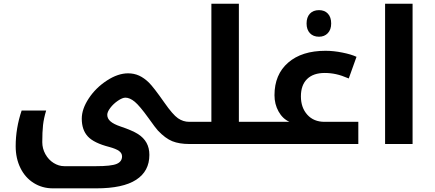

<svg xmlns="http://www.w3.org/2000/svg" viewBox="-20 -780 2355 1040"><path d="M1004.9 0Q951.2 0 913.3 -15.1Q875.5 -30.3 835 -73.2Q824.2 -84.5 784.2 -140.6Q736.8 -206.5 710 -228.8Q683.1 -251 659.2 -251Q643.1 -251 618.7 -234.4Q594.2 -217.8 577.6 -195.8Q561 -173.8 561 -158.2Q561 -137.7 578.4 -122.6Q595.7 -107.4 633.3 -94.7Q697.3 -73.2 727.8 -53.7Q758.3 -34.2 773.7 -6.3Q789.1 21.5 789.1 59.1Q789.1 147.5 717.5 193.8Q646 240.2 502 240.2H266.1Q209 240.2 162.6 211.2Q116.2 182.1 90.6 129.9Q64.9 77.6 64.9 12.2Q64.9 -85.4 97.2 -181.2H230Q217.3 -139.6 213.1 -102.5Q209 -65.4 209 -9.8Q209 24.4 225.8 54.9Q242.7 85.4 270.5 102.8Q298.3 120.1 328.1 120.1H501Q582 120.1 611.6 107.9Q641.1 95.7 641.1 66.9Q641.1 49.8 624.8 37.8Q608.4 25.9 572.3 16.1Q488.3 -5.4 455.6 -41Q422.9 -76.7 422.9 -137.2Q422.9 -189.5 460.7 -246.8Q498.5 -304.2 558.6 -343.5Q618.7 -382.8 673.8 -382.8Q706.1 -382.8 733.4 -370.4Q760.7 -357.9 786.4 -332.8Q812 -307.6 870.1 -224.6Q916 -158.7 944.1 -139.4Q972.2 -120.1 1004.9 -120.1H1009.8Q1015.1 -120.1 1015.1 -116.2V-4.9Q1015.1 0 1009.8 0Z M1000 0Q995.1 0 995.1 -4.9V-116.2Q995.1 -120.1 1000 -120.1H1125V-759.8H1273.9V-120.1H1403.8Q1408.7 -120.1 1408.7 -116.2V-4.9Q1408.7 0 1403.8 0Z M1394 0Q1389.2 0 1389.2 -4.9V-116.2Q1389.2 -120.1 1394 -120.1H1547.9Q1510.7 -136.7 1488.8 -176.3Q1466.8 -215.8 1466.8 -264.2Q1466.8 -376.5 1540.8 -440.7Q1614.7 -504.9 1743.2 -504.9Q1787.1 -504.9 1835.2 -495.1Q1883.3 -485.4 1911.1 -472.2L1869.1 -355Q1830.6 -371.6 1800.3 -378.2Q1770 -384.8 1738.8 -384.8Q1677.2 -384.8 1643.6 -352.1Q1609.9 -319.3 1609.9 -257.8Q1609.9 -197.3 1644.5 -158.7Q1679.2 -120.1 1737.8 -120.1H1920.9V0ZM1708 -581.1Q1676.8 -581.1 1658.7 -600.3Q1640.6 -619.6 1640.6 -652.8Q1640.6 -686.5 1658.4 -705.8Q1676.3 -725.1 1708 -725.1Q1738.3 -725.1 1756.1 -706.1Q1773.9 -687 1773.9 -652.8Q1773.9 -619.6 1755.6 -600.3Q1737.3 -581.1 1708 -581.1Z M2065.9 -759.8H2214.8V0H2065.9Z"/></svg>

Font: DroidArabicKufi-Bold
Style: Bold
Weight: 700
Designer: Pascal Zoghbi
Foundry: Ascender Corporation
Version: Version 1.00